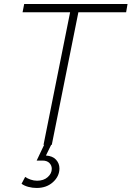

<svg xmlns="http://www.w3.org/2000/svg" viewBox="-20 -719 653 953"><path d="M234 0 208 53Q241 55 258 73.5Q275 92 275 117Q275 156 243 185Q211 214 162 214Q141 214 120.5 208.5Q100 203 87 193L105 159Q116 167 132 172.5Q148 178 164 178Q197 178 217 160Q237 142 237 119Q237 102 225 90Q213 78 191 78H162L199 0H196L328 -658H92L100 -699H613L606 -658H369L237 0Z"/></svg>

Font: Gontserrat ExtraLight
Style: Italic
Weight: 275
Italic angle: -11.3°
Designer: Julieta Ulanovsky
Foundry: Julieta Ulanovsky
Version: Version 6.001